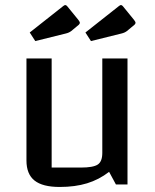

<svg xmlns="http://www.w3.org/2000/svg" viewBox="-20 -732 616 762"><path d="M85 0ZM486 0H440L413 -50Q373 -19 325.5 -4.5Q278 10 217 10Q149 10 117 -15.5Q85 -41 85 -95V-500H185V-67H301Q350 -67 368 -79Q386 -91 386 -125V-500H486ZM98 -603 231 -708Q236 -712 239 -712Q243 -712 247 -707L291 -653Q297 -645 297 -642Q297 -638 293 -634L263 -609Q254 -602 241 -599L120 -569ZM319 -603 452 -708Q457 -712 460 -712Q464 -712 468 -707L512 -653Q518 -645 518 -642Q518 -638 514 -634L484 -609Q475 -602 462 -599L341 -569Z"/></svg>

Font: Changa
Style: Regular
Weight: 400
Designer: Eduardo Rodriguez Tunni
Foundry: Eduardo Rodriguez Tunni
Version: Version 2.002; ttfautohint (v1.5.10-5e6f)